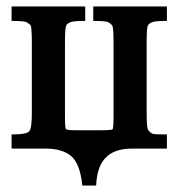

<svg xmlns="http://www.w3.org/2000/svg" viewBox="-20 -462 575 597"><path d="M236 115Q229 47 201.5 23.5Q174 0 121 0H16V-44Q64 -44 71 -54Q79 -63 79 -111V-331Q79 -353 78 -365.5Q77 -378 76 -382Q74 -386 64 -392Q59 -397 16 -397V-442H245V-397Q211 -397 200.5 -393.5Q190 -390 186 -383Q182 -376 182 -331V-98Q182 -64 185 -61Q188 -57 214 -57H293Q327 -57 330 -60Q333 -63 333 -99V-331Q333 -354 332 -366.5Q331 -379 329 -383Q328 -384 325.5 -386.5Q323 -389 318 -392Q313 -397 270 -397V-442H499V-397Q465 -397 454.5 -393.5Q444 -390 440 -383Q436 -376 436 -331V-111Q436 -88 437 -75.5Q438 -63 440 -59L439 -60Q441 -58 443.5 -54.5Q446 -51 451 -48H450Q455 -45 466.5 -44.5Q478 -44 499 -44V0H392Q361 0 340 8Q319 16 306 31Q293 46 286.5 67Q280 88 279 115Z"/></svg>

Font: New Athena Unicode
Style: Bold
Weight: 700
Designer: J. Rusten 1997; rev. by R. Hancock 2001, 2002, rev. by D. Mastronarde 2002-2021
Foundry: Society for Classical Studies (formerly American Philological Association)
Version: Version 5.008